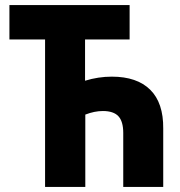

<svg xmlns="http://www.w3.org/2000/svg" viewBox="-20 -734 708 754"><path d="M157 0V-579H17V-714H489V-579H314V-417Q366 -433 419 -433Q518 -433 570 -381.5Q622 -330 621 -229V0H464V-212Q464 -257 445 -277.5Q426 -298 384 -298Q351 -298 315 -284V0Z"/></svg>

Font: Noto Sans Condensed ExtraBold
Style: Regular
Weight: 800
Width: 3
Designer: Monotype Design Team
Foundry: Monotype Imaging Inc.
Version: Version 2.013; ttfautohint (v1.8.4.7-5d5b)